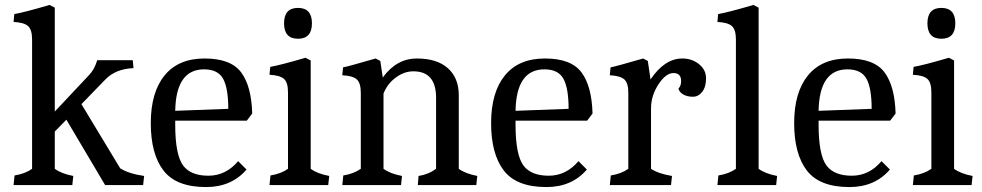

<svg xmlns="http://www.w3.org/2000/svg" viewBox="-20 -750 3981 778"><path d="M110 -590Q110 -630 93.5 -644.5Q77 -659 35 -661L38 -693Q79 -700 181 -730L202 -719V-298L341 -446Q362 -467 374 -506H518L521 -474Q448 -471 406 -427L310 -328L467 -68Q502 -46 564 -37L560 0H406L249 -265L202 -217V-66Q229 -46 277 -37L273 0H35L39 -39Q82 -46 110 -66Z M690 -261V-245Q690 -121 723 -78Q754 -38 824.5 -38Q895 -38 945 -97L979 -63Q918 8 815 8Q694 8 642.5 -59Q591 -126 591 -251Q591 -376 647 -444.5Q703 -513 809 -513Q915 -513 957 -457Q999 -401 1002 -290L980 -261ZM807 -469Q693 -469 690 -301L905 -309Q905 -393 884 -431Q863 -469 807 -469Z M1147 -376Q1147 -416 1130.5 -430.5Q1114 -445 1072 -447L1075 -479Q1116 -486 1218 -516L1239 -505V-66Q1266 -46 1314 -37L1310 0H1072L1076 -39Q1119 -46 1147 -66ZM1244 -655.5Q1244 -593 1187.5 -593Q1131 -593 1131 -655.5Q1131 -718 1187.5 -718Q1244 -718 1244 -655.5Z M1442 -374Q1442 -414 1425.5 -428.5Q1409 -443 1367 -445L1370 -477Q1392 -481 1502 -513L1521 -503L1531 -436Q1587 -513 1669 -513Q1751 -513 1795 -473.5Q1839 -434 1839 -364V-66Q1864 -47 1914 -37L1910 0H1673L1676 -37Q1716 -43 1747 -66V-354Q1747 -461 1655 -461Q1618 -461 1584 -436Q1550 -411 1534 -371V-66Q1561 -46 1609 -37L1605 0H1367L1371 -39Q1414 -46 1442 -66Z M2069 -261V-245Q2069 -121 2102 -78Q2133 -38 2203.5 -38Q2274 -38 2324 -97L2358 -63Q2297 8 2194 8Q2073 8 2021.5 -59Q1970 -126 1970 -251Q1970 -376 2026 -444.5Q2082 -513 2188 -513Q2294 -513 2336 -457Q2378 -401 2381 -290L2359 -261ZM2186 -469Q2072 -469 2069 -301L2284 -309Q2284 -393 2263 -431Q2242 -469 2186 -469Z M2526 -374Q2526 -414 2509.5 -428.5Q2493 -443 2451 -445L2454 -477Q2476 -481 2586 -513L2605 -503L2616 -428Q2673 -513 2745 -513Q2784 -513 2812.5 -490Q2841 -467 2841 -432.5Q2841 -398 2825.5 -378Q2810 -358 2787.5 -358Q2765 -358 2749 -367Q2733 -376 2729 -391Q2740 -402 2740 -421Q2740 -454 2709 -454Q2678 -454 2648 -408Q2618 -362 2618 -311V-66Q2648 -46 2703 -37L2699 0H2451L2455 -39Q2498 -46 2526 -66Z M2962 -590Q2962 -630 2945.5 -644.5Q2929 -659 2887 -661L2890 -693Q2931 -700 3033 -730L3054 -719V-66Q3081 -46 3129 -37L3125 0H2887L2891 -39Q2934 -46 2962 -66Z M3297 -261V-245Q3297 -121 3330 -78Q3361 -38 3431.5 -38Q3502 -38 3552 -97L3586 -63Q3525 8 3422 8Q3301 8 3249.5 -59Q3198 -126 3198 -251Q3198 -376 3254 -444.5Q3310 -513 3416 -513Q3522 -513 3564 -457Q3606 -401 3609 -290L3587 -261ZM3414 -469Q3300 -469 3297 -301L3512 -309Q3512 -393 3491 -431Q3470 -469 3414 -469Z M3754 -376Q3754 -416 3737.5 -430.5Q3721 -445 3679 -447L3682 -479Q3723 -486 3825 -516L3846 -505V-66Q3873 -46 3921 -37L3917 0H3679L3683 -39Q3726 -46 3754 -66ZM3851 -655.5Q3851 -593 3794.5 -593Q3738 -593 3738 -655.5Q3738 -718 3794.5 -718Q3851 -718 3851 -655.5Z"/></svg>

Font: Cambo
Style: Regular
Weight: 400
Designer: Carolina Giovagnoli, Andres Torresi
Foundry: Carolina Giovagnoli, Andres Torresi
Version: Version 2.001